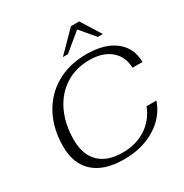

<svg xmlns="http://www.w3.org/2000/svg" viewBox="-206 -1082 1206 1256"><g transform="rotate(-30 396.5 -454.5)"><path d="M67 -262Q67 -395 121 -496.5Q175 -598 272.5 -654Q370 -710 498 -710Q636 -710 714 -649.5Q792 -589 793 -482H718Q715 -568 656 -617.5Q597 -667 496 -667Q394 -667 315 -616.5Q236 -566 192.5 -474.5Q149 -383 149 -265Q149 -153 210 -93Q271 -33 386 -33Q487 -33 562.5 -82Q638 -131 671 -218H746Q709 -112 609 -51Q509 10 373 10Q224 10 145.5 -60.5Q67 -131 67 -262ZM505 -919H567L660 -770H622L529 -880L396 -770H358Z"/></g></svg>

Font: Fahkwang Light
Style: Italic
Weight: 300
Italic angle: -10°
Version: Version 1.000; ttfautohint (v1.6)